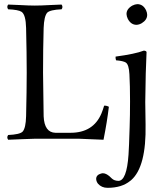

<svg xmlns="http://www.w3.org/2000/svg" viewBox="-20 -672 811 930"><path d="M191.4 -108.9Q194.8 -30.3 248.5 -28.8H321.3Q431.6 -28.8 471.2 -122.1Q478.5 -139.6 484.4 -160.2Q495.6 -161.1 507.3 -154.8Q499 -83.5 481.4 4.9Q481 4.9 362.3 0H149.4Q134.3 0 90.8 2Q43.5 4.4 19.5 4.9Q11.2 -6.8 19.5 -18.1Q76.2 -20.5 89.8 -34.7Q105 -52.2 106.4 -108.9Q109.4 -234.4 109.4 -320.8Q109.4 -412.1 106.4 -536.1Q105 -600.6 84.5 -614.7Q68.8 -625 19.5 -627Q11.2 -638.7 19.5 -649.9Q42 -649.4 77.6 -647.5Q121.1 -645 148.4 -645Q176.8 -645 221.2 -647.5Q257.3 -649.4 278.3 -649.9Q286.6 -638.2 278.3 -627Q222.2 -624.5 208.5 -610.4Q193.4 -592.8 191.4 -536.1Q188.5 -434.6 188.5 -319.8Q188.5 -296.9 191.4 -108.9ZM592.8 -604Q592.8 -628.9 621.1 -645Q633.8 -651.4 645 -651.9Q673.8 -651.9 688 -621.1Q692.9 -609.9 692.9 -600.1Q692.9 -575.7 666.5 -559.6Q653.8 -552.2 641.1 -551.8Q614.3 -551.8 599.1 -580.6Q593.3 -592.8 592.8 -604ZM606.9 -312Q604.5 -358.9 589.4 -369.1Q576.7 -377 542 -379.9Q538.6 -392.1 540 -397.9Q634.8 -410.6 676.8 -426.8Q688.5 -425.8 689.9 -419.9Q689.9 -418.5 686 -315.9Q683.6 -218.3 683.6 -178.2Q683.6 -143.1 685.1 -68.8Q689 135.7 615.7 200.2Q612.8 202.6 610.8 204.1Q569.8 237.8 501 237.8Q472.2 237.8 454.6 217.8Q446.3 207 445.8 194.8Q445.8 175.3 469.7 168.5Q474.6 167 478 167Q497.1 167 520 190.9Q521.5 192.4 522 192.9Q533.7 203.6 553.2 204.1Q593.8 204.1 602.5 77.1Q605 43.9 607.9 -55.2Q609.9 -112.3 609.9 -182.1Q609.9 -257.8 606.9 -312Z"/></svg>

Font: Linux Libertine Display O
Style: Regular
Weight: 400
Designer: Philipp H. Poll
Foundry: Philipp H. Poll
Version: Version 5.0.9